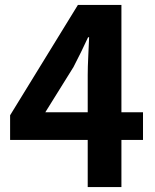

<svg xmlns="http://www.w3.org/2000/svg" viewBox="-20 -761 630 781"><path d="M336.8 0V-455.1Q336.8 -487.4 339 -531.9Q341.3 -576.3 342.5 -609.4H338.3Q324.5 -579.4 309.6 -549Q294.8 -518.7 279 -488.5L164.3 -304.3H561.7V-191.9H21.1V-292.1L296.8 -740.8H473.9V0Z"/></svg>

Font: Noto Sans SC Thin
Style: Regular
Weight: 100
Designer: Ryoko NISHIZUKA 西塚涼子 (kana, bopomofo & ideographs); Paul D. Hunt (Latin, Greek & Cyrillic); Sandoll Communications 산돌커뮤니
Foundry: Adobe
Version: Version 2.004-H2;hotconv 1.0.118;makeotfexe 2.5.65603